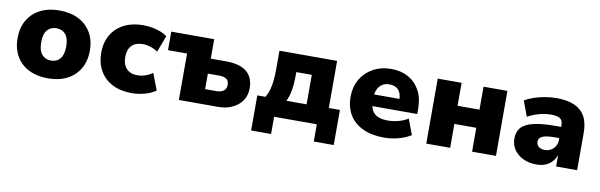

<svg xmlns="http://www.w3.org/2000/svg" viewBox="-45 -913 4531 1449"><g transform="rotate(10 2220.5 -188.5)"><path d="M321 11Q237 11 174.5 -20.5Q112 -52 78 -111Q44 -170 44 -249Q44 -329 78.5 -387.5Q113 -446 175 -477.5Q237 -509 321 -509Q405 -509 467 -477.5Q529 -446 563.5 -387.5Q598 -329 598 -249Q598 -170 563.5 -111Q529 -52 467 -20.5Q405 11 321 11ZM321 -125Q365 -125 391 -156Q417 -187 417 -249Q417 -312 391 -342.5Q365 -373 321 -373Q277 -373 251 -342.5Q225 -312 225 -249Q225 -187 251 -156Q277 -125 321 -125Z M961 11Q878 11 816 -20.5Q754 -52 719.5 -111Q685 -170 685 -249Q685 -330 719.5 -388Q754 -446 816 -477.5Q878 -509 961 -509Q1015 -509 1065.5 -495Q1116 -481 1147 -457L1099 -330Q1075 -348 1043.5 -358Q1012 -368 983 -368Q929 -368 899 -337.5Q869 -307 869 -249Q869 -192 899 -160.5Q929 -129 983 -129Q1012 -129 1043.5 -139.5Q1075 -150 1098 -168L1147 -41Q1115 -17 1065 -3Q1015 11 961 11Z M1324 0V-356H1178V-498H1507V-349H1624Q1729 -349 1782 -306Q1835 -263 1835 -179Q1835 -126 1808.5 -86Q1782 -46 1734.5 -23Q1687 0 1624 0ZM1505 -115H1590Q1626 -115 1646.5 -130Q1667 -145 1667 -176Q1667 -208 1647 -221Q1627 -234 1590 -234H1505Z M1901 132V-137H1964Q1980 -165 1989 -195.5Q1998 -226 2002.5 -266.5Q2007 -307 2007 -363V-498H2449V-137H2534V132H2381V0H2054V132ZM2124 -135H2279V-361H2160V-315Q2160 -267 2151 -218Q2142 -169 2124 -135Z M2898 11Q2802 11 2734 -21Q2666 -53 2631 -111.5Q2596 -170 2596 -249Q2596 -325 2629.5 -383Q2663 -441 2723.5 -475Q2784 -509 2864 -509Q2938 -509 2994 -478Q3050 -447 3082 -389Q3114 -331 3114 -249V-208H2747V-297H2977L2963 -284Q2963 -339 2938.5 -365.5Q2914 -392 2870 -392Q2838 -392 2815 -377.5Q2792 -363 2779 -335.5Q2766 -308 2766 -267V-254Q2766 -206 2781 -177Q2796 -148 2826.5 -134.5Q2857 -121 2905 -121Q2943 -121 2984.5 -132Q3026 -143 3057 -163L3102 -44Q3061 -18 3006.5 -3.5Q2952 11 2898 11Z M3220 0V-498H3403V-322H3571V-498H3754V0H3571V-183H3403V0Z M4065 11Q4007 11 3962.5 -10.5Q3918 -32 3893 -69Q3868 -106 3868 -153Q3868 -207 3897.5 -239Q3927 -271 3991.5 -286Q4056 -301 4161 -301H4221V-215H4166Q4135 -215 4112 -212Q4089 -209 4074 -202.5Q4059 -196 4051.5 -186Q4044 -176 4044 -161Q4044 -137 4061 -122.5Q4078 -108 4110 -108Q4135 -108 4155.5 -120Q4176 -132 4188.5 -152.5Q4201 -173 4201 -201V-311Q4201 -350 4179.5 -364.5Q4158 -379 4110 -379Q4071 -379 4025.5 -368Q3980 -357 3932 -331L3888 -449Q3919 -467 3959 -480.5Q3999 -494 4043.5 -501.5Q4088 -509 4129 -509Q4211 -509 4265.5 -485.5Q4320 -462 4348 -413Q4376 -364 4376 -285V0H4215V-94H4217Q4207 -62 4186.5 -38.5Q4166 -15 4136 -2Q4106 11 4065 11Z"/></g></svg>

Font: Nunito Sans 10pt Black
Style: Regular
Weight: 900
Designer: Vernon Adams
Foundry: Vernon Adams
Version: Version 3.101;gftools[0.9.27]